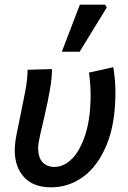

<svg xmlns="http://www.w3.org/2000/svg" viewBox="-20 -788 548 820"><path d="M199 12Q122 12 82.5 -31.5Q43 -75 43 -147Q43 -175 51 -215.5Q59 -256 69 -303.5Q79 -351 88 -399Q97 -447 98 -490L202 -493Q202 -454 193 -403.5Q184 -353 172.5 -303Q161 -253 152 -214Q143 -175 143 -157Q143 -114 162.5 -94.5Q182 -75 212 -75Q253 -75 288 -110.5Q323 -146 345 -215Q367 -284 367 -384Q367 -405 365 -431Q363 -457 360 -478L464 -501Q469 -469 471 -443Q473 -417 473 -395Q473 -260 435.5 -169.5Q398 -79 336 -33.5Q274 12 199 12ZM244 -567 321 -768H429L436 -756L320 -567Z"/></svg>

Font: Source Sans 3 Semibold
Style: Italic
Weight: 600
Italic angle: -11°
Designer: Paul D. Hunt
Foundry: Adobe
Version: Version 3.052;hotconv 1.1.0;makeotfexe 2.6.0